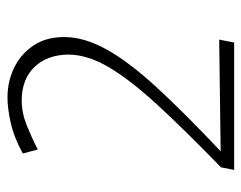

<svg xmlns="http://www.w3.org/2000/svg" viewBox="-88 -574 661 526"><g transform="rotate(-90 243.0 -310.5)"><path d="M41 0 48 -36Q151 -136 219 -210Q287 -284 321.5 -342Q356 -400 357 -452Q357 -511 323.5 -546.5Q290 -582 231 -582Q197 -582 162.5 -568Q128 -554 97 -538L86 -579Q132 -604 171.5 -612.5Q211 -621 239 -621Q284 -621 321.5 -602.5Q359 -584 382 -549.5Q405 -515 405 -466Q405 -410 370.5 -348.5Q336 -287 266.5 -211.5Q197 -136 92 -37L398 -41L390 0Z"/></g></svg>

Font: Ancizar Sans Thin
Style: Italic
Weight: 100
Italic angle: -4°
Designer: Cesar Puertas, Viviana Monsalve, Julian Moncada, Julian Prieto, Jose Castro, Mariel Hernandez, Felipe Aragon, Sara Alarc
Version: Version 8.100